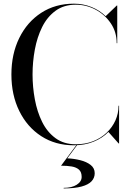

<svg xmlns="http://www.w3.org/2000/svg" viewBox="-20 -780 710 1044"><path d="M382 10Q280.5 10 204 -39.8Q127.5 -89.5 84.8 -176.5Q42 -263.5 42 -375Q42 -486.5 84.8 -573.5Q127.5 -660.5 204 -710.2Q280.5 -760 382 -760Q432.5 -760 477.2 -742Q522 -724 554.5 -692L615 -750H617.5V-545H614.5Q614.5 -606 582.5 -653.2Q550.5 -700.5 499.8 -727.5Q449 -754.5 392 -754.5Q327 -754.5 281.8 -721.2Q236.5 -688 209.2 -633Q182 -578 169.5 -510.8Q157 -443.5 157 -375Q157 -307 169.5 -239.5Q182 -172 209.2 -117Q236.5 -62 281.8 -28.8Q327 4.5 392 4.5Q444 4.5 486.5 -12.2Q529 -29 560 -58.5Q591 -88 607.8 -125.5Q624.5 -163 624.5 -205H627.5V0H625L569.5 -62.5Q537 -29 488.8 -9.5Q440.5 10 382 10ZM326 244.5V241.5Q370.5 241.5 397.2 224.5Q424 207.5 424 182Q424 155.5 409.5 142.5Q395 129.5 369.8 125.2Q344.5 121 312 121L397.5 6H401.5L346 81Q382 82.5 416.2 91Q450.5 99.5 472.8 116.8Q495 134 495 162Q495 187 478 205.5Q461 224 423.8 234.2Q386.5 244.5 326 244.5Z"/></svg>

Font: Bodoni Moda 72pt
Style: Regular
Weight: 400
Designer: Owen Earl
Foundry: indestructible type
Version: Version 2.005